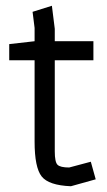

<svg xmlns="http://www.w3.org/2000/svg" viewBox="-20 -643 371 666"><path d="M226 3Q149 0 124.5 -31Q100 -62 100 -152V-434H12V-490L100 -500V-546L93 -602L160 -623L170 -543V-500H304V-434H170V-118Q170 -81 179.5 -71.5Q189 -62 220 -62L295 -82L312 -21Z"/></svg>

Font: Strong
Style: Regular
Weight: 400
Designer: Roman Shchyukin (Gaslight Type Foundry)
Foundry: Cyreal (www.cyreal.org)
Version: Version 1.001